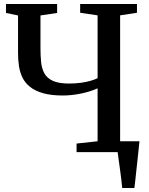

<svg xmlns="http://www.w3.org/2000/svg" viewBox="-20 -763 746 963"><path d="M593 180Q591.5 159.5 588.2 135.2Q585 111 581.8 86Q578.5 61 575.2 38.5Q572 16 570 -0.5L529.5 -54.5H679.5Q677.5 -35 675 -11.2Q672.5 12.5 669.8 38.2Q667 64 664.2 89.2Q661.5 114.5 659 138Q656.5 161.5 654 180ZM469.5 -320Q432.5 -303 385.2 -293.5Q338 -284 295 -284Q235.5 -284 195.2 -295.8Q155 -307.5 130 -327.8Q105 -348 92.2 -374.8Q79.5 -401.5 75 -432.5Q70.5 -463.5 70.5 -496V-685.5L10 -698V-743H266.5V-698L183 -685.5V-522.5Q183 -486 186 -453.5Q189 -421 202 -396.2Q215 -371.5 244.5 -357.8Q274 -344 326.5 -344Q358.5 -344 385.8 -347.8Q413 -351.5 434.5 -357.8Q456 -364 469.5 -371V-686L382 -699V-743H667V-699L582.5 -686V-54.5L667.5 -42.5V0H364V-43L469.5 -54.5Z"/></svg>

Font: Merriweather 48pt Medium
Style: Regular
Weight: 500
Version: Version 2.100